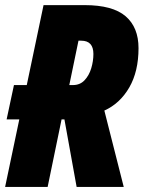

<svg xmlns="http://www.w3.org/2000/svg" viewBox="-25 -734 564 754"><path d="M-4.9 0 50.8 -265.1H1L29.8 -399.9H80.1L146 -713.9H307.1Q417.5 -713.9 468.3 -670.2Q519 -626.5 519 -544.9Q519 -453.6 482.7 -390.6Q446.3 -327.6 384.8 -299.8L460.9 0H275.9L228 -265.1H216.8L162.1 0ZM247.1 -399.9H261.2Q289.1 -399.9 306.9 -418.7Q324.7 -437.5 333.3 -465.8Q341.8 -494.1 341.8 -522Q341.8 -574.2 293.9 -574.2H283.2Z"/></svg>

Font: Open Sans Condensed ExtraBold
Style: Italic
Weight: 800
Width: 3
Italic angle: -12°
Designer: Monotype Design Team
Foundry: Monotype Imaging Inc.
Version: Version 3.003; ttfautohint (v1.8.4)